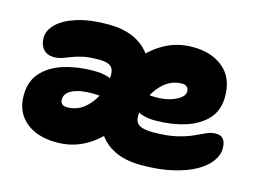

<svg xmlns="http://www.w3.org/2000/svg" viewBox="-78 -660 1083 806"><g transform="rotate(15 463.5 -257.5)"><path d="M588 10Q517 10 469 -14.5Q421 -39 397 -82Q373 -125 373 -180Q373 -240 394 -301Q415 -362 454 -413Q493 -464 548 -494.5Q603 -525 671 -525Q752 -525 803 -482.5Q854 -440 854 -359Q854 -298 818.5 -260Q783 -222 724 -204Q665 -186 595 -186Q543 -186 512.5 -207Q482 -228 482 -256Q482 -271 489 -278.5Q496 -286 512 -286Q523 -286 537.5 -283.5Q552 -281 576 -281Q608 -281 635 -289Q662 -297 678.5 -310Q695 -323 695 -338Q695 -350 687.5 -357.5Q680 -365 666 -365Q625 -365 592.5 -339Q560 -313 541 -272.5Q522 -232 522 -187Q522 -169 529 -158Q536 -147 553.5 -141.5Q571 -136 600 -136Q660 -136 700.5 -145.5Q741 -155 768.5 -167.5Q796 -180 816.5 -189.5Q837 -199 858 -199Q880 -199 890.5 -185.5Q901 -172 901 -145Q901 -117 880.5 -89Q860 -61 820.5 -39Q781 -17 722.5 -3.5Q664 10 588 10ZM219 10Q165 10 124 -8Q83 -26 59.5 -60.5Q36 -95 36 -146Q36 -208 71.5 -246.5Q107 -285 166 -303Q225 -321 295 -321Q348 -321 378 -302.5Q408 -284 408 -259Q408 -241 401 -232Q394 -223 378 -223Q368 -223 353 -225.5Q338 -228 314 -228Q256 -228 225.5 -212.5Q195 -197 195 -171Q195 -158 202 -151Q209 -144 225 -144Q267 -144 299 -170.5Q331 -197 349.5 -238Q368 -279 368 -321Q368 -340 361.5 -351Q355 -362 340.5 -367Q326 -372 302 -372Q260 -372 233.5 -366Q207 -360 188 -352.5Q169 -345 152.5 -339Q136 -333 115 -333Q87 -333 70.5 -351.5Q54 -370 54 -401Q54 -433 83 -461.5Q112 -490 167.5 -507.5Q223 -525 302 -525Q373 -525 421 -500.5Q469 -476 493 -433.5Q517 -391 517 -335Q517 -275 496 -214Q475 -153 436 -102Q397 -51 342 -20.5Q287 10 219 10Z"/></g></svg>

Font: Shantell Sans ExtraBold
Style: Regular
Weight: 800
Designer: Stephen Nixon, Anya Danilova, Shantell Martin
Foundry: Arrow Type
Version: Version 1.011;[c5ecc13dd]